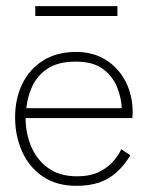

<svg xmlns="http://www.w3.org/2000/svg" viewBox="-20 -591 510 623"><path d="M63 -208Q63 -159.5 81 -116.2Q99 -73 136 -46Q173 -19 229.5 -19Q275 -19 304.2 -34.5Q333.5 -50 350.2 -70.8Q367 -91.5 373.5 -107L403 -87Q383 -54.5 358.5 -32.2Q334 -10 302.2 1Q270.5 12 228 12Q163.5 12 119 -18.2Q74.5 -48.5 51.8 -99.2Q29 -150 29 -210.5Q29 -270.5 52.2 -318.5Q75.5 -366.5 119.8 -394.5Q164 -422.5 226.5 -422.5Q282 -422.5 323.2 -396.8Q364.5 -371 387.5 -326.5Q410.5 -282 410.5 -225Q410.5 -220.5 410 -216.2Q409.5 -212 409.5 -208ZM375 -240Q374 -272.5 360.2 -307.5Q346.5 -342.5 314.5 -366.8Q282.5 -391 226.5 -391Q167.5 -391 133.2 -367.5Q99 -344 83.8 -309Q68.5 -274 65.5 -240ZM94.5 -539V-571H361V-539Z"/></svg>

Font: League Spartan Thin Thin
Style: Regular
Weight: 250
Version: Version 2.002